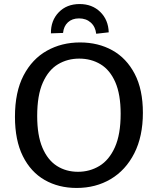

<svg xmlns="http://www.w3.org/2000/svg" viewBox="-20 -920 781 950"><path d="M359 10Q270 10 201 -29.5Q132 -69 93 -147.5Q54 -226 54 -342Q54 -465 96.5 -546.5Q139 -628 212 -669Q285 -710 376 -710Q466 -710 536 -671Q606 -632 646.5 -554.5Q687 -477 687 -362Q687 -245 644.5 -161.5Q602 -78 528 -34Q454 10 359 10ZM366 -70Q424 -70 472 -99Q520 -128 548.5 -191.5Q577 -255 577 -357Q577 -453 550.5 -513.5Q524 -574 477.5 -602Q431 -630 372 -630Q314 -630 267 -602Q220 -574 192 -511.5Q164 -449 164 -346Q164 -250 190 -189Q216 -128 261.5 -99Q307 -70 366 -70ZM374 -900Q436 -900 476 -861Q516 -822 518 -760L456 -753Q452 -788 429 -808.5Q406 -829 371 -829Q337 -829 316 -809.5Q295 -790 292 -757L232 -755Q231 -818 270.5 -859Q310 -900 374 -900Z"/></svg>

Font: Bitter Medium
Style: Regular
Weight: 500
Designer: Sol Matas, and Bitter project Authors
Foundry: Sol Matas
Version: Version 2.001